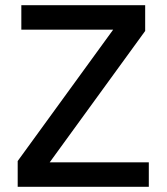

<svg xmlns="http://www.w3.org/2000/svg" viewBox="-20 -718 640 738"><path d="M552 0H48V-99L415 -604H62V-698H538V-599L171 -94H552Z"/></svg>

Font: IBM Plex Mono Medium
Style: Regular
Weight: 500
Monospace: yes
Designer: Mike Abbink, Paul van der Laan, Pieter van Rosmalen
Foundry: Bold Monday
Version: Version 2.3